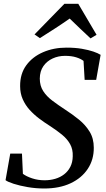

<svg xmlns="http://www.w3.org/2000/svg" viewBox="-20 -1010 572 1040"><path d="M219.5 11Q174 11 130.2 3.5Q86.5 -4 54 -14.5Q21.5 -25 10 -34L35.5 -178H99L104 -68.5Q122.5 -54.5 154 -44Q185.5 -33.5 221.5 -33.5Q252 -33.5 279.2 -41.5Q306.5 -49.5 327.5 -65.8Q348.5 -82 361 -106.5Q373.5 -131 374 -163.5Q375.5 -201 359.8 -229.2Q344 -257.5 315.5 -280.8Q287 -304 250 -328Q220.5 -346.5 192 -368Q163.5 -389.5 140.2 -415.2Q117 -441 103 -472.8Q89 -504.5 89 -543.5Q88.5 -610 122.2 -656.2Q156 -702.5 213.2 -727.2Q270.5 -752 340 -752Q387 -752 423.2 -745.8Q459.5 -739.5 485.2 -730.8Q511 -722 525 -713L501 -577.5H438.5L432.5 -680Q418 -691.5 392.8 -699.5Q367.5 -707.5 332 -707.5Q296 -707.5 265 -693.2Q234 -679 215 -651.8Q196 -624.5 195.5 -584.5Q195.5 -545.5 213.8 -517Q232 -488.5 263.5 -464.8Q295 -441 334 -415.5Q372 -391 407.2 -362.5Q442.5 -334 465.2 -297.2Q488 -260.5 488 -210Q488.5 -145.5 455.5 -95.5Q422.5 -45.5 362.2 -17.2Q302 11 219.5 11ZM167 -823.5 329 -989.5H404L503 -821.5L470.5 -802Q442 -828.5 413.5 -855.5Q385 -882.5 357.5 -909.5Q319 -882.5 278.5 -856.2Q238 -830 196 -803.5Z"/></svg>

Font: Merriweather 60pt Medium
Style: Italic
Weight: 500
Italic angle: -7.8°
Version: Version 2.101